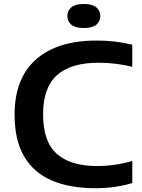

<svg xmlns="http://www.w3.org/2000/svg" viewBox="-20 -958 732 987"><path d="M470 9.5Q339.5 9.5 246.8 -30Q154 -69.5 104.5 -153.2Q55 -237 55 -368.5Q55 -555.5 165 -652.5Q275 -749.5 477 -749.5Q527 -749.5 571.5 -744.2Q616 -739 660 -728V-614.5Q619.5 -624.5 576.2 -630Q533 -635.5 487 -635.5Q344 -635.5 272.8 -571.5Q201.5 -507.5 201.5 -370.5Q201.5 -228.5 272.8 -166.5Q344 -104.5 478 -104.5Q571.5 -104.5 660 -130.5V-17Q572.5 9.5 470 9.5ZM411 -814Q367 -814 346.8 -831Q326.5 -848 326.5 -875.5Q326.5 -903 346.8 -920.2Q367 -937.5 411 -937.5Q455 -937.5 475.2 -920.2Q495.5 -903 495.5 -875.5Q495.5 -848 475.2 -831Q455 -814 411 -814Z"/></svg>

Font: Encode Sans Expanded SemiBold
Style: Regular
Weight: 600
Width: 7
Designer: Multiple Designers
Foundry: Impallari Type
Version: Version 3.000; ttfautohint (v1.8.3) -l 8 -r 50 -G 200 -x 14 